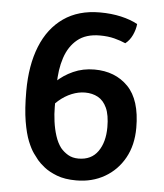

<svg xmlns="http://www.w3.org/2000/svg" viewBox="-49 -690 639 748"><g transform="rotate(5 270.0 -316.0)"><path d="M276.5 13.5Q231.5 13.5 200.5 1.5Q169.5 -10.5 150.2 -26Q131 -41.5 122 -52.5Q115 -61 103.5 -77Q92 -93 80.2 -122Q68.5 -151 60.5 -198.2Q52.5 -245.5 52.5 -316Q52.5 -417 82.2 -491.2Q112 -565.5 170 -606Q228 -646.5 312 -646.5Q356.5 -646.5 394.8 -637.8Q433 -629 460 -614Q458 -592.5 447.8 -570.5Q437.5 -548.5 420.5 -535.5Q401.5 -544 376.5 -550.5Q351.5 -557 319.5 -557Q265 -557 232 -530Q199 -503 183.8 -456.8Q168.5 -410.5 168.5 -352V-263.5Q168.5 -237 172.5 -207.5Q176.5 -178 185 -151.8Q193.5 -125.5 207.5 -107Q219.5 -92.5 236.8 -82.2Q254 -72 278 -72Q328 -72 353.8 -108.5Q379.5 -145 379.5 -203.5Q379.5 -251 366.8 -278.8Q354 -306.5 332 -318.5Q310 -330.5 281.5 -330.5Q256 -330.5 229.5 -319.8Q203 -309 179.8 -289Q156.5 -269 139.5 -242L117.5 -301.5Q132.5 -333.5 161 -361.2Q189.5 -389 227.5 -406Q265.5 -423 310 -423Q391.5 -423 441.8 -371.5Q492 -320 492 -211Q492 -143 464 -92.8Q436 -42.5 387.2 -14.5Q338.5 13.5 276.5 13.5Z"/></g></svg>

Font: Signika Negative Light Medium
Style: Regular
Weight: 500
Version: Version 2.001